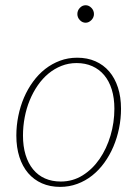

<svg xmlns="http://www.w3.org/2000/svg" viewBox="-20 -726 550 752"><path d="M44 0ZM218 -15Q265 -15 303.8 -39.2Q342.5 -63.5 370 -103.5Q397.5 -143.5 412.8 -194.8Q428 -246 428 -300Q428 -342 417.8 -375.2Q407.5 -408.5 388.2 -431.5Q369 -454.5 341.5 -466.8Q314 -479 280 -479Q248.5 -479 220.8 -468Q193 -457 169.8 -437.8Q146.5 -418.5 128 -391.8Q109.5 -365 96.5 -333.5Q83.5 -302 76.8 -266.8Q70 -231.5 70 -195Q70 -153 80.2 -119.5Q90.5 -86 109.5 -62.8Q128.5 -39.5 156 -27.2Q183.5 -15 218 -15ZM215.5 6Q176 6 144.2 -8Q112.5 -22 90.2 -48Q68 -74 56 -111.2Q44 -148.5 44 -195Q44 -234 51.8 -272Q59.5 -310 74 -343.8Q88.5 -377.5 109.5 -406.2Q130.5 -435 157 -455.8Q183.5 -476.5 215 -488.2Q246.5 -500 282.5 -500Q322 -500 353.8 -486Q385.5 -472 407.8 -446Q430 -420 442 -383Q454 -346 454 -300Q454 -261 446.2 -223.2Q438.5 -185.5 424 -151.5Q409.5 -117.5 388.5 -88.5Q367.5 -59.5 341 -38.5Q314.5 -17.5 282.8 -5.8Q251 6 215.5 6ZM348 -671Q348 -657.5 337.8 -647.2Q327.5 -637 315.5 -637Q302.5 -637 292.8 -647.2Q283 -657.5 283 -671Q283 -685 292.8 -695.2Q302.5 -705.5 315.5 -705.5Q328 -705.5 338 -695.2Q348 -685 348 -671Z"/></svg>

Font: Lato Thin
Style: Italic
Weight: 200
Italic angle: -7°
Designer: Lukasz Dziedzic
Foundry: tyPoland Lukasz Dziedzic
Version: Version 2.007; 2014-02-27